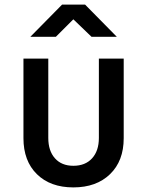

<svg xmlns="http://www.w3.org/2000/svg" viewBox="-20 -805 640 835"><path d="M299 10Q199 10 140.5 -47.5Q82 -105 82 -204V-550H190V-205Q190 -149 219 -116.5Q248 -84 299 -84Q351 -84 380.5 -116.5Q410 -149 410 -205V-550H518V-204Q518 -105 458.5 -47.5Q399 10 299 10ZM112 -645 250 -785H350L488 -645H378L299 -721L223 -645Z"/></svg>

Font: JetBrains Mono NL SemiBold
Style: Regular
Weight: 600
Designer: Philipp Nurullin, Konstantin Bulenkov
Foundry: JetBrains
Version: Version 2.304; ttfautohint (v1.8.4.7-5d5b)